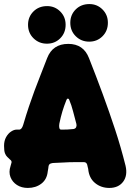

<svg xmlns="http://www.w3.org/2000/svg" viewBox="-20 -905 648 945"><path d="M117 20Q86 20 63.5 5.5Q41 -9 31.5 -33.5Q22 -58 32 -88Q33 -91 34.5 -97Q36 -103 37 -106Q37 -112 35 -114Q34 -115 32.5 -117Q31 -119 29 -120Q22 -127 15.5 -133Q9 -139 4.5 -150.5Q0 -162 0 -186V-188Q0 -212 10 -230Q20 -248 34.5 -257.5Q49 -267 61 -267H74Q87 -267 94 -290Q109 -341 122.5 -381Q136 -421 149.5 -457.5Q163 -494 178.5 -533Q194 -572 212 -619Q239 -689 316 -689Q391 -689 418 -619Q454 -528 486 -441Q518 -354 546.5 -267.5Q575 -181 598 -89Q609 -41 586 -10.5Q563 20 518 20Q477 20 447.5 -4.5Q418 -29 414 -74Q413 -78 412 -82Q411 -86 409 -95Q405 -107 393 -107Q366 -107 349.5 -107Q333 -107 319.5 -106.5Q306 -106 289.5 -105Q273 -104 245 -103Q237 -103 229 -100Q221 -97 219 -87Q218 -79 217.5 -75.5Q217 -72 215 -61Q211 -22 183.5 -1Q156 20 117 20ZM281 -267Q297 -267 311.5 -267.5Q326 -268 342 -270Q352 -272 355 -279.5Q358 -287 356 -295Q347 -328 339.5 -357.5Q332 -387 321 -413Q320 -418 315.5 -419.5Q311 -421 307 -413Q295 -383 287 -356.5Q279 -330 272 -296Q270 -284 272 -275.5Q274 -267 281 -267ZM211 -690Q172 -690 145 -716.5Q118 -743 118 -783Q118 -822 144.5 -848.5Q171 -875 212 -875Q250 -875 276.5 -848.5Q303 -822 303 -783Q303 -743 276.5 -716.5Q250 -690 211 -690ZM419 -700Q380 -700 353 -726.5Q326 -753 326 -793Q326 -832 352.5 -858.5Q379 -885 420 -885Q458 -885 484.5 -858.5Q511 -832 511 -793Q511 -753 484.5 -726.5Q458 -700 419 -700Z"/></svg>

Font: Winky Sans ExtraBold
Style: Regular
Weight: 800
Designer: Simon Atzbach
Foundry: typofactur
Version: Version 1.205